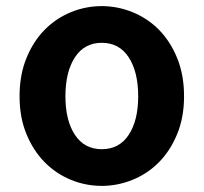

<svg xmlns="http://www.w3.org/2000/svg" viewBox="-20 -594 666 628"><path d="M313 14Q260 14 211.5 -6Q163 -26 126 -63.5Q89 -101 66.5 -155.5Q44 -210 44 -279Q44 -349 66.5 -404Q89 -459 126 -496.5Q163 -534 211.5 -554Q260 -574 313 -574Q365 -574 414 -554Q463 -534 500 -496.5Q537 -459 559.5 -404Q582 -349 582 -279Q582 -210 559.5 -155.5Q537 -101 500 -63.5Q463 -26 414 -6Q365 14 313 14ZM313 -106Q370 -106 401 -153Q432 -200 432 -279Q432 -359 401 -406.5Q370 -454 313 -454Q256 -454 225 -406.5Q194 -359 194 -279Q194 -200 225 -153Q256 -106 313 -106Z"/></svg>

Font: SpoqaHanSansJP-Bold
Style: Regular
Weight: 700
Designer: [Source Han Sans]
Ryoko NISHIZUKA  (kana & ideographs); Paul D. Hunt (Latin, Greek & Cyrillic); Wenlong ZHANG  (bopomofo
Foundry: Spoqa (http://bi.spoqa.com)
Version: Version 1.002.20150607